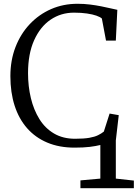

<svg xmlns="http://www.w3.org/2000/svg" viewBox="-20 -771 729 1017"><path d="M406 226V184.5L511.5 175V-3Q488 3 455.2 7Q422.5 11 375 11Q293.5 11 230.2 -15.8Q167 -42.5 123.5 -92Q80 -141.5 57.5 -211.2Q35 -281 35 -367.5Q35 -451.5 62 -521.5Q89 -591.5 137.5 -643Q186 -694.5 250.5 -722.8Q315 -751 391 -751Q425 -751 456.8 -747Q488.5 -743 516.2 -737.5Q544 -732 566 -726.8Q588 -721.5 601.5 -719L593.5 -556H541.5L519.5 -673Q510.5 -681 490.8 -688Q471 -695 441 -699.5Q411 -704 372 -704Q303 -704 248 -666.8Q193 -629.5 160.8 -557.8Q128.5 -486 128.5 -383.5Q128.5 -314 143.5 -251.5Q158.5 -189 188.8 -140.2Q219 -91.5 266.2 -63.8Q313.5 -36 378 -36Q424 -36 452.8 -41Q481.5 -46 499.2 -54.8Q517 -63.5 530 -74L560.5 -169.5L609 -161L593.5 -27V175L689 185.5V226Z"/></svg>

Font: Merriweather 24pt Light
Style: Regular
Weight: 300
Designer: Eben Sorkin
Foundry: Eben Sorkin
Version: Version 2.100